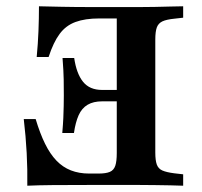

<svg xmlns="http://www.w3.org/2000/svg" viewBox="-20 -591 642 611"><path d="M423.4 -2.4H412.1H261.3Q194.4 -2.4 147.6 -2Q100.8 -1.6 66.9 0Q67.7 -51.6 64.9 -104.4Q62.1 -157.3 55.6 -212.1H93.5Q107.3 -166.1 123.4 -133.5Q139.5 -100.8 159.7 -79.8Q179.8 -58.9 205.6 -48.8Q231.5 -38.7 263.7 -38.7H293.5Q316.9 -38.7 329.4 -44Q341.9 -49.2 346.8 -63.3Q351.6 -77.4 351.6 -104V-532.3H296Q250.8 -532.3 220.2 -521Q189.5 -509.7 169.8 -483.1Q150 -456.5 134.7 -409.7H96.8Q100.8 -451.6 102.4 -491.9Q104 -532.3 104 -571Q133.9 -570.2 176.6 -569.4Q219.4 -568.5 279.8 -568.5H412.1H423.4Q446.8 -568.5 472.6 -569Q498.4 -569.4 522.6 -570.2Q546.8 -571 562.9 -571V-534.7L534.7 -531.5Q509.7 -529 496.8 -523Q483.9 -516.9 479 -503.6Q474.2 -490.3 474.2 -465.3V-105.6Q474.2 -80.6 479 -67.3Q483.9 -54 496.8 -48.4Q509.7 -42.7 534.7 -39.5L562.9 -36.3V0Q546.8 -0.8 522.6 -1.2Q498.4 -1.6 472.6 -2Q446.8 -2.4 423.4 -2.4ZM383.9 -268.5H224.2V-304.8H383.9ZM215.3 -167.7H178.2Q180.6 -195.2 181.5 -215.7Q182.3 -236.3 182.7 -253.2Q183.1 -270.2 183.1 -287.1Q183.1 -312.9 182.7 -338.3Q182.3 -363.7 179 -406.5H216.1Q223.4 -356.5 244.4 -330.6Q265.3 -304.8 304.8 -304.8V-268.5Q277.4 -268.5 258.9 -257.7Q240.3 -246.8 230.2 -224.2Q220.2 -201.6 215.3 -167.7Z"/></svg>

Font: Playfair 9pt
Style: Bold
Weight: 700
Designer: Claus Eggers Sørensen
Foundry: Claus Eggers Sørensen
Version: Version 2.203